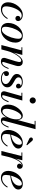

<svg xmlns="http://www.w3.org/2000/svg" viewBox="1684 -2480 806 4214"><g transform="rotate(90 2087.0 -373.0)"><path d="M183.5 10Q109.5 10 70 -33.8Q30.5 -77.5 30.5 -148Q30.5 -206.5 52.8 -263.5Q75 -320.5 113.8 -367.2Q152.5 -414 202 -442Q251.5 -470 306.5 -470Q348.5 -470 378.8 -454Q409 -438 425.8 -415.2Q442.5 -392.5 442.5 -371Q442.5 -342 425.8 -325Q409 -308 384.5 -308Q363.5 -308 346 -321.2Q328.5 -334.5 328.5 -362.5Q328.5 -386 344.5 -402Q360.5 -418 382 -418Q397.5 -418 411 -413.8Q424.5 -409.5 433 -399.2Q441.5 -389 441.5 -371H422.5Q422.5 -388 408 -405.5Q393.5 -423 369.8 -434.8Q346 -446.5 317.5 -446.5Q283 -446.5 252.8 -423.2Q222.5 -400 198 -361.5Q173.5 -323 156 -277.2Q138.5 -231.5 129 -185Q119.5 -138.5 119.5 -101Q119.5 -60.5 139.8 -38.2Q160 -16 195.5 -16Q235 -16 268.5 -32.2Q302 -48.5 329.8 -76.8Q357.5 -105 378.5 -140L396.5 -129.5Q376 -92.5 345.2 -60.8Q314.5 -29 274 -9.5Q233.5 10 183.5 10Z M638 10Q560.5 10 522 -34.5Q483.5 -79 483.5 -149Q483.5 -213.5 506 -271.5Q528.5 -329.5 567.2 -374Q606 -418.5 655.8 -444.2Q705.5 -470 760 -470Q837.5 -470 876.2 -424.8Q915 -379.5 915 -310Q915 -245.5 892.8 -187.8Q870.5 -130 832 -85.5Q793.5 -41 743.5 -15.5Q693.5 10 638 10ZM633.5 -9.5Q659 -9.5 683.2 -26.2Q707.5 -43 729.5 -72.2Q751.5 -101.5 770 -139Q788.5 -176.5 802 -217.8Q815.5 -259 823 -300Q830.5 -341 830.5 -377Q830.5 -411 814.5 -430.5Q798.5 -450 764.5 -450Q739 -450 714.8 -433.2Q690.5 -416.5 668.5 -387.2Q646.5 -358 628 -320.8Q609.5 -283.5 596 -242Q582.5 -200.5 575 -159.5Q567.5 -118.5 567.5 -82.5Q567.5 -48.5 583.8 -29Q600 -9.5 633.5 -9.5Z M1331.5 10Q1290.5 10 1270.2 -6.5Q1250 -23 1250 -56Q1250 -67 1252 -78Q1254 -89 1257 -96L1323.5 -309.5Q1335 -348 1339.2 -376.5Q1343.5 -405 1335.8 -420.8Q1328 -436.5 1304.5 -436.5Q1283 -436.5 1254.2 -411.2Q1225.5 -386 1195.8 -343Q1166 -300 1140.5 -245.5Q1115 -191 1099.5 -133H1085.5Q1096.5 -175 1115 -221.5Q1133.5 -268 1158 -312Q1182.5 -356 1211.5 -391.8Q1240.5 -427.5 1271.8 -448.5Q1303 -469.5 1335 -469.5Q1378.5 -469.5 1401.8 -449Q1425 -428.5 1429.8 -394.2Q1434.5 -360 1422.5 -319.5L1343 -55.5Q1341.5 -51 1340.5 -46Q1339.5 -41 1339.5 -37Q1339.5 -29.5 1343.5 -24Q1347.5 -18.5 1357.5 -18.5Q1390 -18.5 1417.2 -52Q1444.5 -85.5 1474.5 -160.5L1493 -154Q1471 -95.5 1447.8 -59.5Q1424.5 -23.5 1396.8 -6.8Q1369 10 1331.5 10ZM968.5 0 1084.5 -440.5H1018V-460H1185.5L1064.5 0Z M1711.5 10Q1666.5 10 1627.5 -3.8Q1588.5 -17.5 1564.5 -43.8Q1540.5 -70 1540.5 -107Q1540.5 -131 1555.5 -148.8Q1570.5 -166.5 1597 -166.5Q1620 -166.5 1634.8 -151Q1649.5 -135.5 1649.5 -111Q1649.5 -85 1633.2 -71.8Q1617 -58.5 1595.5 -58.5Q1580.5 -58.5 1568.2 -64Q1556 -69.5 1548.8 -80.2Q1541.5 -91 1541.5 -107H1568.5Q1568.5 -75.5 1587.2 -54Q1606 -32.5 1637.8 -21.2Q1669.5 -10 1708.5 -10Q1736 -10 1762.8 -19.5Q1789.5 -29 1807 -47.8Q1824.5 -66.5 1824.5 -95Q1824.5 -122 1808.5 -142.5Q1792.5 -163 1767.2 -179.8Q1742 -196.5 1713.8 -212Q1685.5 -227.5 1660.2 -245.2Q1635 -263 1619 -285.8Q1603 -308.5 1603 -340Q1603 -377 1625 -406.5Q1647 -436 1686.5 -452.8Q1726 -469.5 1777.5 -469.5Q1825 -469.5 1857 -455.5Q1889 -441.5 1905.2 -420.2Q1921.5 -399 1921.5 -377.5Q1921.5 -348.5 1906 -335Q1890.5 -321.5 1871 -321.5Q1850 -321.5 1833.5 -335Q1817 -348.5 1817 -375Q1817 -395.5 1831.8 -411Q1846.5 -426.5 1869.5 -426.5Q1888.5 -426.5 1904.5 -412.8Q1920.5 -399 1920.5 -377.5H1897Q1897 -396 1883 -412.5Q1869 -429 1842.8 -439.2Q1816.5 -449.5 1781 -449.5Q1755 -449.5 1731.2 -441.5Q1707.5 -433.5 1692.5 -417.2Q1677.5 -401 1677.5 -376.5Q1677.5 -351.5 1693.2 -333.2Q1709 -315 1734 -299.8Q1759 -284.5 1787 -269.5Q1815 -254.5 1840 -235.8Q1865 -217 1880.8 -192.2Q1896.5 -167.5 1896.5 -132Q1896.5 -88 1870.2 -56.2Q1844 -24.5 1801.8 -7.2Q1759.5 10 1711.5 10Z M2063.5 10Q2022 10 2002.8 -7.8Q1983.5 -25.5 1983.5 -54.5Q1983.5 -64 1985.2 -73Q1987 -82 1989 -90.5L2088 -440.5H2016V-460H2186L2072 -53Q2071 -49 2070.5 -44.8Q2070 -40.5 2070 -37Q2070 -29 2074 -23Q2078 -17 2088.5 -17Q2109 -17 2127.5 -31.2Q2146 -45.5 2164.8 -77Q2183.5 -108.5 2205 -160.5L2224 -154Q2201.5 -96.5 2178.8 -60.2Q2156 -24 2128.8 -7Q2101.5 10 2063.5 10ZM2184.5 -621Q2166 -621 2150.8 -630.2Q2135.5 -639.5 2126.8 -655Q2118 -670.5 2118 -688.5Q2118 -707 2126.8 -722.2Q2135.5 -737.5 2150.8 -746.5Q2166 -755.5 2184.5 -755.5Q2203 -755.5 2218.2 -746.5Q2233.5 -737.5 2242.8 -722.2Q2252 -707 2252 -688.5Q2252 -670.5 2242.8 -655Q2233.5 -639.5 2218.2 -630.2Q2203 -621 2184.5 -621Z M2625.5 10Q2587.5 10 2569.8 -9.5Q2552 -29 2552 -61Q2552 -65.5 2552.2 -73Q2552.5 -80.5 2554 -88.5L2568.5 -168L2601 -250.5L2602.5 -311L2715 -730.5H2633.5V-750H2814.5L2628.5 -52.5Q2626.5 -45 2626.5 -36.5Q2626.5 -29.5 2630.8 -23.2Q2635 -17 2645.5 -17Q2666 -17 2684.5 -31.2Q2703 -45.5 2722 -77Q2741 -108.5 2761.5 -160.5L2781 -154Q2758.5 -96.5 2736 -60.2Q2713.5 -24 2686.8 -7Q2660 10 2625.5 10ZM2404 10Q2338 10 2307 -34Q2276 -78 2276 -152.5Q2276 -210 2297.8 -266.2Q2319.5 -322.5 2355.5 -368.5Q2391.5 -414.5 2434.5 -442.2Q2477.5 -470 2521 -470Q2556 -470 2576.5 -451.5Q2597 -433 2606.2 -401.5Q2615.5 -370 2615.5 -331Q2615.5 -299 2608.5 -261.5Q2601.5 -224 2588.2 -185.8Q2575 -147.5 2556.5 -112.5Q2538 -77.5 2514.2 -49.8Q2490.5 -22 2463 -6Q2435.5 10 2404 10ZM2426.5 -23Q2452.5 -23 2477.5 -42.5Q2502.5 -62 2524.5 -94Q2546.5 -126 2563.5 -166.2Q2580.5 -206.5 2590 -249Q2599.5 -291.5 2599.5 -330.5Q2599.5 -363.5 2593 -387.8Q2586.5 -412 2573 -425.8Q2559.5 -439.5 2537.5 -439.5Q2513.5 -439.5 2489.2 -417.8Q2465 -396 2443 -360.2Q2421 -324.5 2404 -281Q2387 -237.5 2377.2 -193.2Q2367.5 -149 2367.5 -111.5Q2367.5 -68 2382.5 -45.5Q2397.5 -23 2426.5 -23Z M2984 10Q2934 10 2900.2 -10.5Q2866.5 -31 2849 -67Q2831.5 -103 2831.5 -150Q2831.5 -208.5 2853 -265.5Q2874.5 -322.5 2913.5 -368.8Q2952.5 -415 3004.5 -442.5Q3056.5 -470 3117 -470Q3176 -470 3208.2 -442Q3240.5 -414 3240.5 -373Q3240.5 -333.5 3214 -301.8Q3187.5 -270 3142.2 -247.5Q3097 -225 3040 -211.8Q2983 -198.5 2921.5 -195V-211.5Q2962.5 -214.5 2998.2 -224.5Q3034 -234.5 3063 -250.8Q3092 -267 3113 -289.2Q3134 -311.5 3145.2 -338.8Q3156.5 -366 3156.5 -397.5Q3156.5 -418.5 3147 -434.2Q3137.5 -450 3114.5 -450Q3088 -450 3063.2 -433.2Q3038.5 -416.5 3016.8 -387.8Q2995 -359 2977.2 -322.8Q2959.5 -286.5 2946.8 -247Q2934 -207.5 2927 -169.2Q2920 -131 2920 -98.5Q2920 -52 2941.5 -33.8Q2963 -15.5 2996 -15.5Q3034 -15.5 3067.8 -31.2Q3101.5 -47 3129.5 -75Q3157.5 -103 3179.5 -140L3197 -129Q3176.5 -92 3145.8 -60.2Q3115 -28.5 3074.8 -9.2Q3034.5 10 2984 10ZM3157.5 -550 3025.5 -611.5Q3013 -617 3005.8 -627.5Q2998.5 -638 2997.5 -650.8Q2996.5 -663.5 3003 -673.5Q3007.5 -680.5 3015.5 -685.8Q3023.5 -691 3033.5 -692Q3043.5 -693 3053.8 -689.2Q3064 -685.5 3072.5 -675L3169 -563Z M3294 0 3404 -440.5H3327V-460H3497.5L3387 0ZM3411 -150Q3420 -190.5 3434 -234.8Q3448 -279 3466.5 -320.5Q3485 -362 3507.8 -395.8Q3530.5 -429.5 3557.2 -449.5Q3584 -469.5 3614 -469.5Q3646.5 -469.5 3665.8 -451.2Q3685 -433 3685 -405.5Q3685 -379.5 3669.8 -361.5Q3654.5 -343.5 3628.5 -343.5Q3604.5 -343.5 3588.2 -358.5Q3572 -373.5 3572 -397Q3572 -420.5 3587.5 -436Q3603 -451.5 3629.5 -451.5Q3653 -451.5 3668.5 -439.2Q3684 -427 3684 -405.5H3664.5Q3664.5 -425 3651.5 -437.8Q3638.5 -450.5 3614.5 -450.5Q3586.5 -450.5 3561.8 -431Q3537 -411.5 3515.5 -378.8Q3494 -346 3476.2 -306.5Q3458.5 -267 3445 -226.2Q3431.5 -185.5 3422.5 -150Z M3883 10Q3833 10 3799.2 -10.5Q3765.5 -31 3748 -67Q3730.5 -103 3730.5 -150Q3730.5 -208.5 3752 -265.5Q3773.5 -322.5 3812.5 -368.8Q3851.5 -415 3903.5 -442.5Q3955.5 -470 4016 -470Q4075 -470 4107.2 -442Q4139.5 -414 4139.5 -373Q4139.5 -333.5 4113 -301.8Q4086.5 -270 4041.2 -247.5Q3996 -225 3939 -211.8Q3882 -198.5 3820.5 -195V-211.5Q3861.5 -214.5 3897.2 -224.5Q3933 -234.5 3962 -250.8Q3991 -267 4012 -289.2Q4033 -311.5 4044.2 -338.8Q4055.5 -366 4055.5 -397.5Q4055.5 -418.5 4046 -434.2Q4036.5 -450 4013.5 -450Q3987 -450 3962.2 -433.2Q3937.5 -416.5 3915.8 -387.8Q3894 -359 3876.2 -322.8Q3858.5 -286.5 3845.8 -247Q3833 -207.5 3826 -169.2Q3819 -131 3819 -98.5Q3819 -52 3840.5 -33.8Q3862 -15.5 3895 -15.5Q3933 -15.5 3966.8 -31.2Q4000.5 -47 4028.5 -75Q4056.5 -103 4078.5 -140L4096 -129Q4075.5 -92 4044.8 -60.2Q4014 -28.5 3973.8 -9.2Q3933.5 10 3883 10Z"/></g></svg>

Font: Bodoni Moda 11pt Medium
Style: Italic
Weight: 500
Italic angle: -13°
Designer: Owen Earl
Foundry: indestructible type
Version: Version 2.004